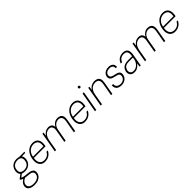

<svg xmlns="http://www.w3.org/2000/svg" viewBox="421 -2592 4692 4692"><g transform="rotate(-45 2767.0 -246.5)"><path d="M167 232Q102 232 54.5 212.5Q7 193 -15.5 156.5Q-38 120 -30 70Q-25 40 -11.5 14.5Q2 -11 29.5 -35.5Q57 -60 102 -85L137 -65Q74 -35 48 -3Q22 29 17 65Q10 104 28.5 133Q47 162 84.5 177.5Q122 193 174 193Q260 193 313.5 160Q367 127 376 70Q385 17 354 -13Q323 -43 231 -48Q178 -52 141 -58Q104 -64 79 -72Q54 -80 37.5 -90Q21 -100 8 -110L11 -130L120 -211L161 -197L45 -113L50 -136Q62 -130 74 -122.5Q86 -115 105 -109Q124 -103 157 -97.5Q190 -92 244 -88Q319 -83 360.5 -63.5Q402 -44 416 -11Q430 22 422 67Q416 110 386 148Q356 186 302 209Q248 232 167 232ZM239 -169Q175 -169 136 -192.5Q97 -216 83 -257Q69 -298 77 -348Q86 -403 115 -444.5Q144 -486 191.5 -509.5Q239 -533 304 -533Q370 -533 409 -510Q448 -487 462 -446.5Q476 -406 467 -353Q459 -301 430.5 -259.5Q402 -218 354 -193.5Q306 -169 239 -169ZM247 -208Q320 -208 365.5 -244.5Q411 -281 422 -353Q434 -425 401.5 -459.5Q369 -494 297 -494Q229 -494 181 -458.5Q133 -423 121 -349Q110 -278 144.5 -243Q179 -208 247 -208ZM385 -483 377 -521H567L560 -486Z M756 12Q688 12 643.5 -22Q599 -56 582 -117Q565 -178 578 -258Q589 -323 614 -374Q639 -425 675 -460.5Q711 -496 756.5 -514.5Q802 -533 852 -533Q928 -533 971.5 -500.5Q1015 -468 1030 -413Q1045 -358 1033 -288Q1032 -278 1030 -269Q1028 -260 1025 -249H608L614 -286H989Q1001 -358 986.5 -404Q972 -450 935.5 -472Q899 -494 846 -494Q798 -494 752.5 -471Q707 -448 673 -399.5Q639 -351 625 -275L622 -257Q609 -181 624.5 -130Q640 -79 676.5 -53.5Q713 -28 761 -28Q829 -28 874.5 -56.5Q920 -85 947 -139H993Q973 -95 940 -61Q907 -27 861 -7.5Q815 12 756 12Z M1098 0 1189 -521H1228L1216 -424Q1250 -478 1297 -505.5Q1344 -533 1399 -533Q1431 -533 1459.5 -522.5Q1488 -512 1508 -486.5Q1528 -461 1532 -416Q1560 -468 1608 -500.5Q1656 -533 1715 -533Q1771 -533 1807 -511.5Q1843 -490 1857 -443.5Q1871 -397 1858 -324L1801 0H1756L1813 -321Q1828 -410 1800 -451.5Q1772 -493 1704 -493Q1665 -493 1628 -473Q1591 -453 1564 -413.5Q1537 -374 1527 -316L1471 0H1426L1483 -324Q1498 -411 1471.5 -452Q1445 -493 1386 -493Q1340 -493 1300 -469.5Q1260 -446 1232.5 -401Q1205 -356 1193 -289L1143 0Z M2137 12Q2069 12 2024.5 -22Q1980 -56 1963 -117Q1946 -178 1959 -258Q1970 -323 1995 -374Q2020 -425 2056 -460.5Q2092 -496 2137.5 -514.5Q2183 -533 2233 -533Q2309 -533 2352.5 -500.5Q2396 -468 2411 -413Q2426 -358 2414 -288Q2413 -278 2411 -269Q2409 -260 2406 -249H1989L1995 -286H2370Q2382 -358 2367.5 -404Q2353 -450 2316.5 -472Q2280 -494 2227 -494Q2179 -494 2133.5 -471Q2088 -448 2054 -399.5Q2020 -351 2006 -275L2003 -257Q1990 -181 2005.5 -130Q2021 -79 2057.5 -53.5Q2094 -28 2142 -28Q2210 -28 2255.5 -56.5Q2301 -85 2328 -139H2374Q2354 -95 2321 -61Q2288 -27 2242 -7.5Q2196 12 2137 12Z M2485 0 2577 -521H2622L2530 0ZM2630 -657Q2616 -657 2606 -666.5Q2596 -676 2596 -691Q2595 -706 2605 -715.5Q2615 -725 2629 -725Q2643 -725 2653.5 -715.5Q2664 -706 2664 -691Q2664 -676 2654 -666.5Q2644 -657 2630 -657Z M2682 0 2773 -521H2812L2801 -423Q2835 -479 2885.5 -506Q2936 -533 2993 -533Q3049 -533 3087.5 -511.5Q3126 -490 3141.5 -445.5Q3157 -401 3144 -331L3086 0H3041L3098 -325Q3113 -411 3083 -452Q3053 -493 2980 -493Q2932 -493 2890.5 -470.5Q2849 -448 2819.5 -405Q2790 -362 2779 -299L2727 0Z M3398 12Q3339 12 3298 -7Q3257 -26 3237.5 -63.5Q3218 -101 3223 -157H3270Q3266 -115 3282 -86Q3298 -57 3330 -42.5Q3362 -28 3405 -28Q3445 -28 3477 -42.5Q3509 -57 3529 -82Q3549 -107 3554 -137Q3561 -177 3549.5 -199Q3538 -221 3509.5 -232.5Q3481 -244 3435 -253Q3394 -260 3364 -271.5Q3334 -283 3315.5 -300Q3297 -317 3290 -341Q3283 -365 3288 -397Q3295 -437 3320.5 -468Q3346 -499 3388 -516Q3430 -533 3484 -533Q3556 -533 3597.5 -495.5Q3639 -458 3633 -385H3587Q3593 -434 3564.5 -463.5Q3536 -493 3477 -493Q3415 -493 3378 -466.5Q3341 -440 3335 -398Q3330 -373 3338.5 -352.5Q3347 -332 3373.5 -317.5Q3400 -303 3450 -293Q3488 -286 3519 -276.5Q3550 -267 3571 -251Q3592 -235 3600.5 -209Q3609 -183 3603 -142Q3595 -97 3567 -62Q3539 -27 3496 -7.5Q3453 12 3398 12Z M3846 12Q3792 12 3758.5 -10Q3725 -32 3711.5 -68Q3698 -104 3704 -144Q3714 -202 3744.5 -238.5Q3775 -275 3822.5 -292.5Q3870 -310 3928 -310H4076Q4087 -368 4080.5 -409Q4074 -450 4047 -472Q4020 -494 3969 -494Q3909 -494 3865.5 -465.5Q3822 -437 3802 -379H3755Q3772 -431 3805 -465.5Q3838 -500 3881.5 -516.5Q3925 -533 3972 -533Q4041 -533 4078 -505Q4115 -477 4124.5 -428Q4134 -379 4123 -317L4067 0H4028L4040 -102Q4029 -86 4012 -66Q3995 -46 3971.5 -28.5Q3948 -11 3917 0.5Q3886 12 3846 12ZM3859 -28Q3899 -28 3932.5 -45Q3966 -62 3992.5 -89Q4019 -116 4036 -148.5Q4053 -181 4059 -213L4070 -273H3927Q3870 -273 3833.5 -257Q3797 -241 3777.5 -212Q3758 -183 3751 -145Q3743 -96 3770.5 -62Q3798 -28 3859 -28Z M4212 0 4303 -521H4342L4330 -424Q4364 -478 4411 -505.5Q4458 -533 4513 -533Q4545 -533 4573.5 -522.5Q4602 -512 4622 -486.5Q4642 -461 4646 -416Q4674 -468 4722 -500.5Q4770 -533 4829 -533Q4885 -533 4921 -511.5Q4957 -490 4971 -443.5Q4985 -397 4972 -324L4915 0H4870L4927 -321Q4942 -410 4914 -451.5Q4886 -493 4818 -493Q4779 -493 4742 -473Q4705 -453 4678 -413.5Q4651 -374 4641 -316L4585 0H4540L4597 -324Q4612 -411 4585.5 -452Q4559 -493 4500 -493Q4454 -493 4414 -469.5Q4374 -446 4346.5 -401Q4319 -356 4307 -289L4257 0Z M5251 12Q5183 12 5138.5 -22Q5094 -56 5077 -117Q5060 -178 5073 -258Q5084 -323 5109 -374Q5134 -425 5170 -460.5Q5206 -496 5251.5 -514.5Q5297 -533 5347 -533Q5423 -533 5466.5 -500.5Q5510 -468 5525 -413Q5540 -358 5528 -288Q5527 -278 5525 -269Q5523 -260 5520 -249H5103L5109 -286H5484Q5496 -358 5481.5 -404Q5467 -450 5430.5 -472Q5394 -494 5341 -494Q5293 -494 5247.5 -471Q5202 -448 5168 -399.5Q5134 -351 5120 -275L5117 -257Q5104 -181 5119.5 -130Q5135 -79 5171.5 -53.5Q5208 -28 5256 -28Q5324 -28 5369.5 -56.5Q5415 -85 5442 -139H5488Q5468 -95 5435 -61Q5402 -27 5356 -7.5Q5310 12 5251 12Z"/></g></svg>

Font: DM Sans 10pt ExtraLight
Style: Italic
Weight: 250
Italic angle: -10°
Version: Version 4.004;gftools[0.9.30]